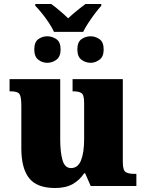

<svg xmlns="http://www.w3.org/2000/svg" viewBox="-20 -933 731 963"><path d="M251 -773Q242 -793 225.5 -818Q209 -843 190.5 -866Q172 -889 157 -904V-913H237Q247 -906 263 -893Q279 -880 295 -866Q311 -852 322 -841Q333 -852 349.5 -866Q366 -880 382.5 -893Q399 -906 409 -913H488V-904Q474 -889 456 -865Q438 -841 422 -816.5Q406 -792 397 -773ZM217 -618Q192 -618 172 -633.5Q152 -649 152 -685Q152 -722 172 -736.5Q192 -751 217 -751Q242 -751 263 -736.5Q284 -722 284 -685Q284 -649 263 -633.5Q242 -618 217 -618ZM435 -618Q409 -618 388.5 -633.5Q368 -649 368 -685Q368 -722 388.5 -736.5Q409 -751 435 -751Q458 -751 479 -736.5Q500 -722 500 -685Q500 -649 479 -633.5Q458 -618 435 -618ZM257 10Q165 10 126 -39.5Q87 -89 87 -189V-402Q87 -445 78.5 -460Q70 -475 32 -475H28V-536H282V-234Q282 -170 293.5 -130Q305 -90 336 -90Q371 -90 386.5 -129Q402 -168 402 -235V-417Q402 -458 388 -466.5Q374 -475 348 -475H344V-536H596V-121Q596 -78 611 -69.5Q626 -61 652 -61H664V0H435L407 -64H402Q380 -30 345 -10Q310 10 257 10Z"/></svg>

Font: Noto Serif Black
Style: Regular
Weight: 900
Designer: Monotype Design Team
Foundry: Monotype Imaging Inc.
Version: Version 2.014; ttfautohint (v1.8.4.7-5d5b)